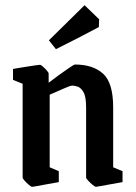

<svg xmlns="http://www.w3.org/2000/svg" viewBox="-20 -708 522 738"><path d="M103 10Q100 10 91 2.5Q82 -5 74.5 -13.5Q67 -22 67 -25V-386L30 -401V-443Q30 -443 44.5 -445.5Q59 -448 78 -451Q97 -454 113.5 -456.5Q130 -459 134 -459Q137 -459 145 -452Q153 -445 160 -437Q167 -429 167 -425V-390Q184 -403 206.5 -419.5Q229 -436 247 -448Q265 -460 268 -460Q337 -460 376 -425Q415 -390 415 -295V-65L451 -50V-8Q451 -8 437 -5.5Q423 -3 403.5 0.5Q384 4 368 7Q352 10 349 10Q345 10 336 2.5Q327 -5 319 -13.5Q311 -22 311 -25V-295Q311 -337 300.5 -354.5Q290 -372 277 -375.5Q264 -379 258 -379Q250 -379 223.5 -367Q197 -355 171 -344V-65L206 -50V-8Q206 -8 192 -5.5Q178 -3 158.5 0.5Q139 4 123 7Q107 10 103 10ZM195 -519 168 -553 305 -688 361 -634 360 -604Q325 -585 280 -562Q235 -539 195 -519Z"/></svg>

Font: Grenze Gotisch Medium
Style: Regular
Weight: 500
Designer: Renata Polastri
Foundry: Omnibus-Type
Version: Version 1.001